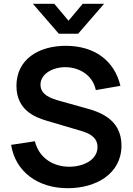

<svg xmlns="http://www.w3.org/2000/svg" viewBox="-20 -975 698 1010"><path d="M336.5 15C484.5 15 619 -60 619 -209.5C619 -352.5 496 -388.5 426 -407.5L297 -443.5C248.5 -456.5 193 -476 193 -529.5C193 -585.5 256 -623 328 -621.5C402 -619.5 468.5 -577 484 -501L613.5 -523.5C581.5 -657 477.5 -732.5 329.5 -734C183 -735 66.5 -662.5 66.5 -523.5C66.5 -396.5 163 -358 227 -339.5L413 -284.5C467.5 -268 493 -241.5 493 -201.5C493 -135 421 -98 344 -98C257 -98 184.5 -146.5 163.5 -232L38.5 -213C61 -71.5 179 15 336.5 15ZM153 -955 289.5 -797.5H391L527.5 -955H415L340.5 -866L265.5 -955Z"/></svg>

Font: Eudonet
Style: Bold
Weight: 700
Designer: Mikhail Sharanda
Foundry: Mikhail Sharanda
Version: Version 4.503;Glyphs 3.1.2 (3151)